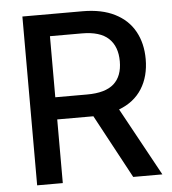

<svg xmlns="http://www.w3.org/2000/svg" viewBox="-51 -754 719 801"><g transform="rotate(-5 308.0 -353.5)"><path d="M72.3 -707H324.2Q404.3 -707 459.2 -679.2Q514.2 -651.4 541.7 -601.3Q569.3 -551.3 569.3 -485.4Q569.3 -413.1 536.6 -361.3Q503.9 -309.6 440.4 -285.6L596.7 0H474.6L331.1 -266.6H324.2H179.7V0H72.3ZM313.5 -359.4Q389.6 -359.4 425.3 -391.4Q460.9 -423.3 460.9 -485.4Q460.9 -547.9 425 -581.5Q389.2 -615.2 313.5 -615.2H179.7V-359.4Z"/></g></svg>

Font: Pretendard GOV Medium
Style: Regular
Weight: 500
Designer: Base glyphs from Inter by Rasmus Andersson; Hangeul glyphs from Noto Sans CJK(Source Han Sans) by Jang Soo-young and Kan
Foundry: Kil Hyung-jin
Version: Version 1.309